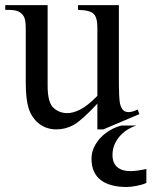

<svg xmlns="http://www.w3.org/2000/svg" viewBox="-20 -502 606 768"><path d="M455.5 -481.5V-189.5Q455.5 -106.5 460 -87.8Q464.5 -69 473 -61.2Q481.5 -53.5 493.5 -53.5Q510 -53.5 530.5 -64L537.5 -45.5L393.5 15.5H369.5V-87.5Q307 -20.5 274.8 -2.5Q242.5 15.5 206 15.5Q164.5 15.5 135.2 -8.2Q106 -32 94.5 -69Q83 -106 83 -173.5V-388Q83 -422.5 75.5 -435.8Q68 -449 53.5 -456.2Q39 -463.5 1 -462.5V-481.5H170.5V-159.5Q170.5 -92 193.8 -70.8Q217 -49.5 249.5 -49.5Q272.5 -49.5 301.2 -64Q330 -78.5 369.5 -118.5V-391Q369.5 -432 354.5 -446.8Q339.5 -461.5 292 -462.5V-481.5ZM346 133Q346 109 356 87.5Q366 66 383 48.2Q400 30.5 421.8 18Q443.5 5.5 467 0H525.5Q509.5 5 492.5 15Q475.5 25 461.8 39.8Q448 54.5 439 74Q430 93.5 430 118Q430 135 435.2 147.2Q440.5 159.5 450 167.2Q459.5 175 472.5 178.8Q485.5 182.5 501 182.5Q514.5 182.5 530.5 180.2Q546.5 178 565.5 174V229.5Q557.5 233.5 547.2 236.5Q537 239.5 526 241.5Q515 243.5 504.8 244.8Q494.5 246 486.5 246Q454 246 428 239.2Q402 232.5 383.8 218.8Q365.5 205 355.8 183.8Q346 162.5 346 133Z"/></svg>

Font: MM Phetkon
Style: Regular
Weight: 400
Designer: Khon Soe Zaw Thu
Version: Version 1.00 July 15, 2016, initial release